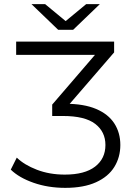

<svg xmlns="http://www.w3.org/2000/svg" viewBox="-20 -901 657 927"><path d="M295 6Q212 6 142 -18.5Q72 -43 32 -82L61 -140Q97 -105 158 -81.5Q219 -58 293 -58Q389 -58 439 -96.5Q489 -135 489 -201Q489 -265 439.5 -303Q390 -341 284 -341H232V-396L466 -668L473 -636H58V-700H531V-648L297 -377L268 -400H295Q385 -400 444 -375Q503 -350 532 -305Q561 -260 561 -201Q561 -142 532 -95Q503 -48 443.5 -21Q384 6 295 6ZM261 -757 132 -881H198L325 -776H269L396 -881H462L333 -757Z"/></svg>

Font: Montserrat Thin
Style: Regular
Weight: 400
Version: Version 9.000